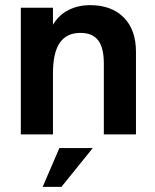

<svg xmlns="http://www.w3.org/2000/svg" viewBox="-20 -523 604 747"><path d="M61 -493H186V-427Q210 -466 247.5 -484.5Q285 -503 330 -503Q414 -503 461.5 -455Q509 -407 509 -322V0H384V-276Q384 -337 362 -366Q340 -395 293 -395Q239 -395 212.5 -356.5Q186 -318 186 -236V0H61ZM211 53H341L219 204H146Z"/></svg>

Font: Hanken Grotesk
Style: Bold
Weight: 700
Designer: Alfredo Marco Pradil
Foundry: Hanken Design Co.
Version: Version 3.014